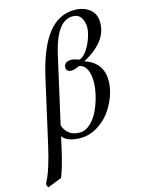

<svg xmlns="http://www.w3.org/2000/svg" viewBox="-137 -776 806 1088"><g transform="rotate(-15 266.0 -231.5)"><path d="M256.8 -490.2 166 -87.9Q173.8 -57.6 197.8 -38.3Q221.7 -19 261.2 -19Q293.9 -19 323 -45.7Q352.1 -72.3 370.8 -112.1Q389.6 -151.9 400.4 -196.3Q411.1 -240.7 411.1 -278.8Q411.1 -320.3 397.5 -349.4Q383.8 -378.4 354 -384.8Q324.2 -370.1 305.2 -370.1Q293 -370.1 284.4 -376.7Q275.9 -383.3 275.9 -395Q275.9 -430.2 320.8 -430.2Q336.4 -430.2 362.8 -418.9Q385.7 -421.9 408.2 -454.1Q430.7 -486.3 442.9 -523.2Q455.1 -560.1 455.1 -584Q455.1 -619.6 439 -642.8Q422.9 -666 390.1 -666Q299.8 -666 256.8 -490.2ZM67.9 4.9 153.8 -376Q190.9 -537.1 253.7 -617.7Q316.4 -698.2 410.2 -698.2Q462.4 -698.2 497.8 -670.7Q533.2 -643.1 533.2 -592.8Q533.2 -530.8 492.9 -482.7Q452.6 -434.6 389.2 -402.8Q494.1 -368.2 494.1 -261.2Q494.1 -215.3 475.8 -167Q457.5 -118.7 426.8 -78.9Q396 -39.1 351.3 -13.4Q306.6 12.2 258.8 12.2Q181.2 12.2 151.9 -25.9L132.8 60.1Q111.3 150.9 90.8 202.1L6.8 234.9L-1 213.9Q36.1 147 67.9 4.9Z"/></g></svg>

Font: Common Serif News
Style: Italic
Weight: 450
Italic angle: -12°
Designer: Philipp H. Poll, Khaled Hosny
Foundry: Stefan Peev, Context Ltd.
Version: Version 1.026